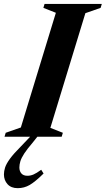

<svg xmlns="http://www.w3.org/2000/svg" viewBox="-54 -695 538 976"><path d="M230 -630 166.5 -655 172.5 -675H463.5L457.5 -655L380 -628L202 -45L265.5 -20L259.5 0H-31L-25 -20L52 -47ZM44.5 156.5Q44.5 175 54.8 186.8Q65 198.5 85.5 198.5Q101 198.5 116.2 192Q131.5 185.5 155.5 168L167.5 187Q125 229 97 245.2Q69 261.5 36 261.5Q2.5 261.5 -15.8 241.2Q-34 221 -34 191.5Q-34 175 -28.2 156.8Q-22.5 138.5 -3.8 112.5Q15 86.5 53.5 48L123.5 -25.5H156L112.5 29.5Q84.5 62 69.5 85Q54.5 108 49.5 124.8Q44.5 141.5 44.5 156.5Z"/></svg>

Font: Newsreader 24pt
Style: Bold Italic
Weight: 700
Italic angle: -17°
Designer: Hugues Gentile
Foundry: Production Type
Version: Version 1.003